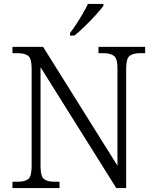

<svg xmlns="http://www.w3.org/2000/svg" viewBox="-20 -951 788 971"><path d="M43 0V-32H70Q106 -32 123 -45.5Q140 -59 140 -111V-605Q140 -655 122.5 -668.5Q105 -682 70 -682H43V-714H198L574 -113V-605Q574 -655 556 -668.5Q538 -682 503 -682H478V-714H714V-682H688Q653 -682 635.5 -668.5Q618 -655 618 -603V0H568L185 -611V-111Q185 -59 202.5 -45.5Q220 -32 255 -32H281V0ZM334 -784Q349 -803 366 -829Q383 -855 398.5 -882Q414 -909 425 -931H503V-921Q490 -904 464 -875Q438 -846 408.5 -817.5Q379 -789 356 -771H334Z"/></svg>

Font: Noto Serif Myanmar Light
Style: Regular
Weight: 300
Designer: Ben Mitchell and the Monotype Design Team
Foundry: Monotype Imaging Inc.
Version: Version 2.106; ttfautohint (v1.8.4.7-5d5b)